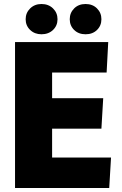

<svg xmlns="http://www.w3.org/2000/svg" viewBox="-20 -938 607 958"><path d="M55 -728H520L512 -576H240V-448H495L486 -296H240V-152H534L525 0H55ZM187 -767Q153 -767 130.5 -788.5Q108 -810 108 -842Q108 -874 130.5 -896Q153 -918 187 -918Q222 -918 244.5 -896Q267 -874 267 -842Q267 -810 244.5 -788.5Q222 -767 187 -767ZM407 -767Q372 -767 350 -788.5Q328 -810 328 -842Q328 -874 350 -896Q372 -918 407 -918Q442 -918 464 -896Q486 -874 486 -842Q486 -810 464 -788.5Q442 -767 407 -767Z"/></svg>

Font: Murecho Thin ExtraBold
Style: Regular
Weight: 800
Version: Version 1.010